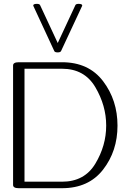

<svg xmlns="http://www.w3.org/2000/svg" viewBox="-20 -990 663 1010"><path d="M412.6 -960.9Q412.6 -969.7 393.6 -969.7Q379.4 -969.7 376.5 -962.9L283.7 -763.7L190.9 -962.9Q188 -969.7 173.8 -969.7Q154.8 -969.7 154.8 -960.9Q154.8 -959 155.8 -958L265.6 -721.2Q268.6 -714.4 283.7 -714.4Q297.9 -714.4 301.3 -721.7L411.6 -958Q412.6 -960 412.6 -960.9ZM306.2 0H78.6Q48.8 0 48.8 -17.1V-645.5Q48.8 -662.6 78.6 -662.6H306.2Q446.8 -662.6 522.5 -562.7Q598.1 -462.9 598.1 -329.1Q598.1 -195.3 522.2 -97.7Q446.3 0 306.2 0ZM306.2 -34.2Q424.3 -34.2 481.4 -128.9Q538.6 -223.6 538.6 -329.6Q538.6 -434.6 481.4 -531.5Q424.3 -628.4 306.2 -628.4H108.9V-34.2Z"/></svg>

Font: Gayathri Thin
Style: Regular
Weight: 100
Designer: Binoy Dominic <binoy.domenic@gmail.com>
Foundry: SMC
Version: Version 1.000